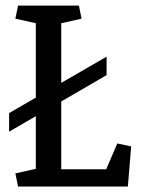

<svg xmlns="http://www.w3.org/2000/svg" viewBox="-20 -681 537 701"><path d="M13.2 -268.1 110.8 -324.7V-596.2L36.1 -612.8L45.9 -660.6H268.1L277.8 -612.8L203.6 -596.2V-378.4L369.1 -474.1V-406.7L203.6 -310.5V-63H367.7L408.2 -157.2L459 -146.5L446.8 0H45.9L36.1 -47.9L110.8 -64.5V-256.8L13.2 -200.2Z"/></svg>

Font: Noticia Text
Style: Regular
Weight: 400
Designer: JM Sole
Foundry: JM Sole
Version: Version 1.003